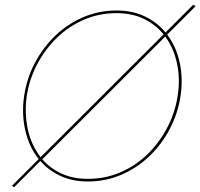

<svg xmlns="http://www.w3.org/2000/svg" viewBox="-20 -752 839 804"><path d="M672 -599Q708 -550 721.5 -485Q735 -420 724 -350Q713 -280 680 -217Q647 -154 597.5 -106Q548 -58 484.5 -30.5Q421 -3 348 -3Q286 -3 238 -25Q190 -47 157 -85ZM92 -350Q103 -421 136 -483.5Q169 -546 218.5 -594Q268 -642 331.5 -669.5Q395 -697 468 -697Q533 -697 582.5 -673Q632 -649 665 -608L150 -94Q111 -144 96.5 -210.5Q82 -277 92 -350ZM789 -732 673 -616Q639 -658 587 -683Q535 -708 468 -708Q394 -708 328.5 -680Q263 -652 211.5 -602.5Q160 -553 126 -488.5Q92 -424 81 -350Q70 -275 86 -205.5Q102 -136 142 -86L30 26L39 32L149 -78Q184 -38 234 -15Q284 8 348 8Q422 8 487.5 -20Q553 -48 605 -97.5Q657 -147 691 -212Q725 -277 736 -350Q747 -423 732.5 -490Q718 -557 680 -607L799 -726Z"/></svg>

Font: Jost* 200 Hairline Italic
Style: Italic
Weight: 100
Italic angle: -10°
Version: Version 3.200; ttfautohint (v0.97) -l 8 -r 50 -G 200 -x 14 -